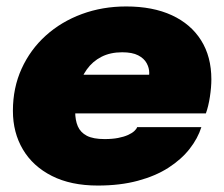

<svg xmlns="http://www.w3.org/2000/svg" viewBox="-20 -562 694 595"><path d="M119.5 -210.5 144 -330.5H457L437.5 -304.5Q440 -314.5 441.2 -322.5Q442.5 -330.5 442.5 -336Q442.5 -351.5 434.5 -366.2Q426.5 -381 408.2 -390.5Q390 -400 358.5 -400Q322 -400 294.5 -386Q267 -372 249 -346.8Q231 -321.5 222 -288.2Q213 -255 213 -216Q213 -189.5 221.2 -170.5Q229.5 -151.5 249.2 -141.2Q269 -131 304 -131Q328 -131 346 -134.5Q364 -138 376.2 -143.5Q388.5 -149 395.8 -155.5Q403 -162 405 -168H604Q593 -133 567.5 -100.5Q542 -68 502 -42.2Q462 -16.5 407.2 -1.8Q352.5 13 283 13Q199.5 13 140.8 -16.8Q82 -46.5 51 -98.8Q20 -151 20 -218.5Q20 -290 47 -349.2Q74 -408.5 122 -451.8Q170 -495 233.8 -518.5Q297.5 -542 371 -542Q453.5 -542 512.5 -514.8Q571.5 -487.5 603.2 -437Q635 -386.5 635 -316Q635 -292 630.5 -262.2Q626 -232.5 618 -210.5Z"/></svg>

Font: Epilogue Black
Style: Italic
Weight: 900
Italic angle: -12°
Designer: Tyler Finck
Foundry: Etcetera Type Co
Version: Version 2.111